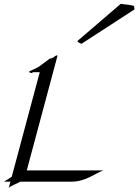

<svg xmlns="http://www.w3.org/2000/svg" viewBox="-65 -931 709 984"><path d="M353.3 -707 624.3 -882.8 621.7 -900.9C615.7 -902.3 602.6 -905.3 588.5 -907.2L568.6 -909.2C563 -910.6 557.4 -911.1 553.5 -911.1L331.1 -720.2C339.5 -710.4 347.5 -708 353.3 -707ZM227.4 -647.5C222 -647.5 213.8 -640.6 207.7 -636.2C201.1 -631.3 190.2 -630.9 190.2 -630.9C190.2 -630.9 163.6 -609.9 138.4 -592.3C114.9 -575.7 85.6 -568.4 84.2 -563.5C83.2 -559.6 94.1 -556.6 97.6 -556.6C100.5 -556.6 103.1 -561 103.1 -561H138.8L-4.9 -24.9C-16.7 -17.1 -30.3 -8.3 -44.8 0H-11.6L-20.3 32.7C-9.6 20 17.8 12.7 39.2 0H300.9C375.2 0 422.8 -43 464.3 -57.6H72.2L222.8 -619.6C229 -642.6 230.8 -647.5 227.4 -647.5Z"/></svg>

Font: Pierce
Style: Oblique
Weight: 400
Italic angle: -15°
Version: Version 0.2.0